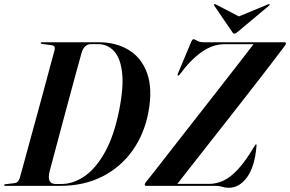

<svg xmlns="http://www.w3.org/2000/svg" viewBox="-32 -906 1414 936"><path d="M-12 -3.5Q-12 -7 -5.5 -8L37 -13Q49 -14.5 55 -20.8Q61 -27 64.5 -39Q73 -69.5 86.8 -119.8Q100.5 -170 117.2 -231.5Q134 -293 151.8 -357.5Q169.5 -422 185.5 -481.8Q201.5 -541.5 214.2 -588.5Q227 -635.5 234 -661.5Q236.5 -673.5 233.2 -679Q230 -684.5 217.5 -686L175 -691.5Q166.5 -692.5 166.5 -696.5Q166.5 -700 172.5 -700H449.5Q534 -700 596.2 -662Q658.5 -624 685.5 -548.2Q712.5 -472.5 691.5 -359Q671.5 -253 614 -172Q556.5 -91 467 -45.5Q377.5 0 262 0H-6Q-12 0 -12 -3.5ZM267 -9Q325 -9 380 -46.8Q435 -84.5 479.2 -163.5Q523.5 -242.5 548.5 -366.5Q571.5 -480.5 563.2 -552Q555 -623.5 523.5 -657.2Q492 -691 445.5 -691H411Q395.5 -691 383.2 -680Q371 -669 364.5 -644Q354.5 -609 338.8 -550.8Q323 -492.5 304.2 -423.2Q285.5 -354 267.2 -285.5Q249 -217 233.8 -160.2Q218.5 -103.5 210 -71.5Q194.5 -9 239.5 -9ZM1019.5 0H681.5Q673.5 0 673.5 -6Q673.5 -11 679 -18Q690 -31 720.5 -70Q751 -109 794.2 -164.5Q837.5 -220 887.5 -284Q937.5 -348 988 -412.5Q1038.5 -477 1082.8 -534Q1127 -591 1159 -632.2Q1191 -673.5 1204 -690.5H1061Q1005.5 -690.5 951.2 -652.5Q897 -614.5 845 -544Q839 -535.5 835 -538Q831.5 -540 836 -549L901 -704Q906.5 -715 911 -715Q916.5 -715 928.5 -707.5Q940.5 -700 963.5 -700H1353Q1362 -700 1362 -694.5Q1362 -691 1357 -683.5Q1337.5 -657 1303 -612Q1268.5 -567 1225 -510.8Q1181.5 -454.5 1133.2 -393Q1085 -331.5 1037.8 -271.2Q990.5 -211 949 -158.2Q907.5 -105.5 877 -66.5Q846.5 -27.5 832.5 -9.5H987.5Q1022 -9.5 1056.8 -25.2Q1091.5 -41 1129 -81.5Q1166.5 -122 1209.5 -195.5Q1214 -202.5 1216 -202Q1219.5 -202 1218.5 -195Q1210.5 -95 1173 -42.8Q1135.5 9.5 1083 9.5Q1066.5 9.5 1051.8 4.8Q1037 0 1019.5 0ZM1127 -751Q1117 -742 1111 -742Q1105 -742 1099.5 -751L1012.5 -878.5Q1010 -883 1013.5 -885.5Q1015.5 -887.5 1020 -884.5L1132.5 -826L1274 -884.5Q1280.5 -887.5 1282 -885.5Q1284 -883 1279.5 -878.5Z"/></svg>

Font: Fraunces 144pt S000 SemiBold
Style: Italic
Weight: 600
Italic angle: -16°
Version: Version 1.000; ttfautohint (v1.8.3)